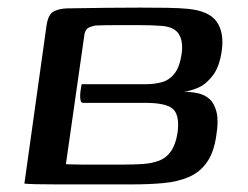

<svg xmlns="http://www.w3.org/2000/svg" viewBox="-20 -482 650 504"><path d="M102 -414Q106 -443 119.5 -451Q133 -459 155 -460Q211 -461 259.5 -461.5Q308 -462 348 -462Q388 -462 419 -461.5Q450 -461 471 -459Q528 -454 548.5 -425.5Q569 -397 562 -348Q556 -306 538 -283Q520 -260 499.5 -251.5Q479 -243 463 -241Q483 -241 500.5 -237Q518 -233 530.5 -221.5Q543 -210 548.5 -187.5Q554 -165 548 -128Q542 -83 523.5 -56.5Q505 -30 476 -17.5Q447 -5 410 -1.5Q373 2 330 2Q296 2 260 2Q224 2 189 2Q154 2 124.5 2Q95 2 74 1.5Q53 1 44 0ZM364 -261Q386 -261 405.5 -266.5Q425 -272 438.5 -289.5Q452 -307 457 -342Q461 -374 449.5 -392.5Q438 -411 405 -414Q380 -416 347 -416Q314 -416 283 -416Q252 -416 231 -415Q227 -415 215 -410.5Q203 -406 201 -387L153 -51Q158 -51 167 -50.5Q176 -50 192.5 -50Q209 -50 236.5 -50Q264 -50 307 -50Q332 -50 355 -51.5Q378 -53 397 -60Q416 -67 428.5 -84.5Q441 -102 446 -133Q452 -178 435 -195Q418 -212 361 -212H198Q193 -212 191.5 -218.5Q190 -225 190.5 -234Q191 -243 192.5 -250.5Q194 -258 194 -261Z"/></svg>

Font: Genos Thin Medium
Style: Italic
Weight: 500
Italic angle: -8°
Version: Version 1.010